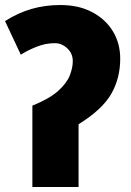

<svg xmlns="http://www.w3.org/2000/svg" viewBox="-21 -745 523 765"><path d="M219 -725Q293 -725 346.5 -696.5Q400 -668 429 -620Q458 -572 458 -511Q458 -433 422 -370.5Q386 -308 292 -250V0H108V-324Q177 -352 211.5 -383.5Q246 -415 257.5 -445.5Q269 -476 269 -501Q269 -532 247 -552.5Q225 -573 197 -573Q160 -573 123 -558Q86 -543 62 -527L-1 -661Q51 -694 105 -709.5Q159 -725 219 -725Z"/></svg>

Font: Noto Sans SemiCondensed Black
Style: Regular
Weight: 900
Width: 4
Designer: Monotype Design Team
Foundry: Monotype Imaging Inc.
Version: Version 2.013; ttfautohint (v1.8.4.7-5d5b)